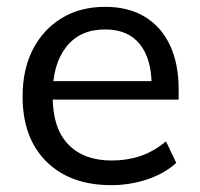

<svg xmlns="http://www.w3.org/2000/svg" viewBox="-20 -532 585 561"><path d="M305 9Q185 9 115.5 -60Q46 -129 46 -250Q46 -330 76.5 -388.5Q107 -447 161 -479.5Q215 -512 287 -512Q356 -512 404 -482.5Q452 -453 477 -399Q502 -345 502 -271V-241H117V-295H440L423 -282Q423 -360 388.5 -403Q354 -446 287 -446Q214 -446 174 -395.5Q134 -345 134 -258V-249Q134 -157 179.5 -110Q225 -63 306 -63Q351 -63 390 -76Q429 -89 465 -119L495 -56Q461 -25 410.5 -8Q360 9 305 9Z"/></svg>

Font: Mulish ExtraLight Medium
Style: Regular
Weight: 500
Version: Version 3.603